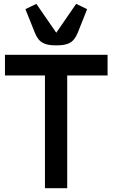

<svg xmlns="http://www.w3.org/2000/svg" viewBox="-20 -983 588 1003"><path d="M214.8 0H331.1V-588.9H542V-696.8H5.9V-588.9H214.8ZM273.9 -746.1C331.1 -746.1 363.8 -756.8 386.2 -812L435.1 -935.1L377.9 -962.9L273.9 -812L169.9 -962.9L112.8 -935.1L162.1 -812C184.1 -756.8 216.8 -746.1 273.9 -746.1Z"/></svg>

Font: Doppio One
Style: Regular
Weight: 400
Designer: Szymon Celej
Foundry: Sorkin Type Co
Version: Version 1.002